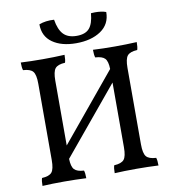

<svg xmlns="http://www.w3.org/2000/svg" viewBox="-94 -960 941 1045"><g transform="rotate(-10 376.5 -437.5)"><path d="M692 -40Q697 -26 697 3Q637 0 576 0Q506 0 455 3Q455 -26 460 -40Q500 -42 514.5 -59.5Q529 -77 529 -127V-485L224 -117Q225 -74 240 -58Q255 -42 293 -40Q298 -26 298 3Q238 0 177 0Q107 0 56 3Q56 -26 61 -40Q101 -42 115.5 -59.5Q130 -77 130 -127V-549Q130 -599 115.5 -616.5Q101 -634 61 -636Q56 -650 56 -679Q111 -676 177 -676Q238 -676 298 -679Q298 -650 293 -636Q253 -634 238.5 -616.5Q224 -599 224 -549V-191L529 -560Q528 -603 513 -618.5Q498 -634 460 -636Q455 -650 455 -679Q510 -676 576 -676Q637 -676 697 -679Q697 -650 692 -636Q652 -634 637.5 -616.5Q623 -599 623 -549V-127Q623 -77 637.5 -59.5Q652 -42 692 -40ZM192 -866Q228 -880 275 -877Q284 -821 309 -795Q334 -769 382 -769Q430 -769 452 -794.5Q474 -820 479 -877Q486 -878 501 -878Q538 -878 562 -869Q562 -802 509 -766Q456 -730 372 -730Q291 -730 241.5 -765Q192 -800 192 -866Z"/></g></svg>

Font: Vollkorn SC
Style: Regular
Weight: 400
Designer: Friedrich Althausen
Foundry: Friedrich Althausen
Version: Version 4.015